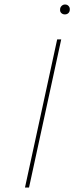

<svg xmlns="http://www.w3.org/2000/svg" viewBox="-20 -833 330 853"><path d="M268 -769Q259 -769 252.5 -775Q246 -781 247 -791Q247 -800 253.5 -806.5Q260 -813 269 -813Q279 -813 285 -806Q291 -799 290 -790Q290 -781 284 -775Q278 -769 268 -769ZM91 0 234 -658H252L109 0Z"/></svg>

Font: EauTestText Thin
Style: Italic
Weight: 250
Italic angle: -12°
Designer: Christian Thalmann (Catharsis Fonts)
Version: Version 0.001;PS 000.001;hotconv 1.0.88;makeotf.lib2.5.64775